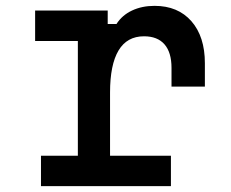

<svg xmlns="http://www.w3.org/2000/svg" viewBox="-20 -636 790 656"><path d="M348 -600V-554H378Q397 -584 431 -600Q465 -616 508 -616Q588 -616 634 -563.5Q680 -511 680 -420V-340H566V-404Q566 -457 542 -484.5Q518 -512 472 -512Q414 -512 385 -463.5Q356 -415 356 -320V-104H564V0H120V-104H246V-496H100V-600Z"/></svg>

Font: Martian Mono Custom sWd Rg
Style: Regular
Weight: 400
Width: 6
Monospace: yes
Designer: Alex Havermale
Foundry: Evil Martians
Version: Version 1.000